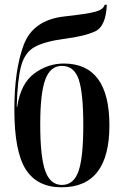

<svg xmlns="http://www.w3.org/2000/svg" viewBox="-20 -786 524 816"><path d="M242 10Q445 10 445 -253Q445 -516 251 -516Q183 -516 125.5 -473.5Q68 -431 53 -332H51Q54 -446 69.5 -504.5Q85 -563 127.5 -586.5Q170 -610 254 -621Q340 -632 385 -653Q430 -674 434 -766H425Q420 -746 386.5 -736.5Q353 -727 253 -716Q120 -701 80.5 -594.5Q41 -488 41 -321Q41 -142 89.5 -66Q138 10 242 10ZM243 0Q194 0 172.5 -59Q151 -118 151 -258Q151 -390 172.5 -448Q194 -506 243 -506Q295 -506 314.5 -448.5Q334 -391 334 -254Q334 -116 313.5 -58Q293 0 243 0Z"/></svg>

Font: Noto Serif Display Condensed Semi
Style: Regular
Weight: 600
Width: 3
Designer: Monotype Design Team
Foundry: Monotype Imaging Inc.
Version: Version 1.900